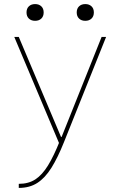

<svg xmlns="http://www.w3.org/2000/svg" viewBox="-20 -701 590 941"><path d="M72 200Q120 200 153.5 178Q187 156 215.5 109.5Q244 63 273 -10V9L50 -520H72L279 -30H282L478 -520H500L293 -3Q263 72 232 121.5Q201 171 163 195.5Q125 220 72 220ZM152 -599Q133 -599 121.5 -610Q110 -621 110 -640Q110 -659 121.5 -670Q133 -681 152 -681Q171 -681 182.5 -670Q194 -659 194 -640Q194 -621 182.5 -610Q171 -599 152 -599ZM398 -599Q379 -599 367.5 -610Q356 -621 356 -640Q356 -659 367.5 -670Q379 -681 398 -681Q417 -681 428.5 -670Q440 -659 440 -640Q440 -621 428.5 -610Q417 -599 398 -599Z"/></svg>

Font: M PLUS Code Latin SemiExpanded Thin
Style: Regular
Weight: 250
Width: 6
Designer: Coji Morishita
Foundry: UNDERFOREST DESIGN
Version: Version 1.002; ttfautohint (v1.8.3)